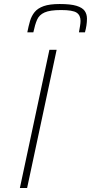

<svg xmlns="http://www.w3.org/2000/svg" viewBox="-20 -936 453 956"><path d="M79 0 226 -688H262L115 0ZM116 -775Q122 -806 129.5 -831.5Q137 -857 152.5 -876Q168 -895 197.5 -905.5Q227 -916 277 -916Q332 -916 361 -907Q390 -898 401.5 -882Q413 -866 413 -843Q413 -827 410.5 -810Q408 -793 403 -775H373Q376 -792 378.5 -806.5Q381 -821 381 -832Q381 -860 361.5 -873Q342 -886 284 -886Q229 -886 202 -874Q175 -862 164.5 -837.5Q154 -813 146 -775Z"/></svg>

Font: Saira Expanded Thin
Style: Italic
Weight: 250
Width: 7
Italic angle: -12°
Designer: Hector Gatti with collaboration of the Omnibus-Type team
Foundry: Omnibus-Type
Version: Version 1.101